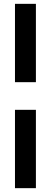

<svg xmlns="http://www.w3.org/2000/svg" viewBox="-20 -770 265 1000"><path d="M58 -750H167V-342H58ZM58 -198H167V210H58Z"/></svg>

Font: Cabin Condensed SemiBold
Style: Regular
Weight: 600
Width: 3
Designer: Pablo Impallari
Foundry: Pablo Impallari. http://www.impallari.com Igino Marini. http://www.ikern.com
Version: Version 2.200